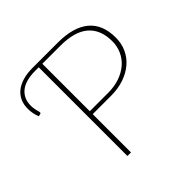

<svg xmlns="http://www.w3.org/2000/svg" viewBox="-175 -873 1043 1043"><g transform="rotate(-45 346.0 -351.5)"><path d="M404.5 -316.5Q454 -316.5 493.8 -330.5Q533.5 -344.5 561.5 -369Q589.5 -393.5 604.5 -427Q619.5 -460.5 619.5 -499Q619.5 -588 565.8 -634.5Q512 -681 404.5 -681H264V-316.5ZM404.5 -703Q523.5 -703 585.2 -652Q647 -601 647 -499Q647 -454.5 629.8 -416.8Q612.5 -379 580.5 -351.8Q548.5 -324.5 503.8 -309.2Q459 -294 404.5 -294H264V0H236.5V-681.5H211Q134.5 -681.5 96.5 -650.2Q58.5 -619 58.5 -564.5Q58.5 -551.5 61 -537.5Q63.5 -523.5 67.5 -510.5Q69 -505.5 68.5 -501.5Q68 -497.5 62.5 -496L48.5 -493Q41.5 -512 38.2 -529.2Q35 -546.5 35 -564.5Q35 -596.5 46.5 -622Q58 -647.5 80.2 -665.5Q102.5 -683.5 135.2 -693.2Q168 -703 211 -703Z"/></g></svg>

Font: Lato 2
Style: Regular
Weight: 200
Designer: Lukasz Dziedzic with Adam Twardoch and Botio Nikoltchev
Foundry: tyPoland Lukasz Dziedzic
Version: Version 2.015; 2015-08-06; http://www.latofonts.com/